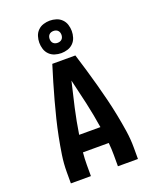

<svg xmlns="http://www.w3.org/2000/svg" viewBox="-177 -1090 954 1189"><g transform="rotate(-20 300.0 -496.0)"><path d="M79 0V-74Q79 -130 87.5 -186Q96 -242 107 -297.5Q118 -353 131.5 -408Q145 -463 160 -517.5Q175 -572 191 -626.5Q207 -681 224 -735H376Q393 -681 409 -626.5Q425 -572 440 -517.5Q455 -463 468.5 -408Q482 -353 493 -297.5Q504 -242 512.5 -186Q521 -130 521 -74V0H389V-74Q389 -94 388 -114.5Q387 -135 385 -155H215Q213 -135 212 -114.5Q211 -94 211 -74V0ZM230 -265H370Q357 -349 338.5 -432Q320 -515 300 -597Q280 -515 261.5 -432Q243 -349 230 -265ZM300 -778Q279 -778 258 -784.5Q237 -791 221.5 -806.5Q206 -822 199.5 -843Q193 -864 193 -885Q193 -906 199.5 -927Q206 -948 221.5 -963.5Q237 -979 258 -985.5Q279 -992 300 -992Q321 -992 342 -985.5Q363 -979 378.5 -963.5Q394 -948 400.5 -927Q407 -906 407 -885Q407 -864 400.5 -843Q394 -822 378.5 -806.5Q363 -791 342 -784.5Q321 -778 300 -778ZM300 -846Q308 -846 315.5 -848.5Q323 -851 328.5 -856.5Q334 -862 336.5 -869.5Q339 -877 339 -885Q339 -893 336.5 -900.5Q334 -908 328.5 -913.5Q323 -919 315.5 -921.5Q308 -924 300 -924Q292 -924 284.5 -921.5Q277 -919 271.5 -913.5Q266 -908 263.5 -900.5Q261 -893 261 -885Q261 -877 263.5 -869.5Q266 -862 271.5 -856.5Q277 -851 284.5 -848.5Q292 -846 300 -846Z"/></g></svg>

Font: Iosevka Curly XBdEx
Style: Regular
Weight: 800
Width: 7
Monospace: yes
Designer: Belleve Invis
Foundry: Belleve Invis
Version: Version 11.1.0; ttfautohint (v1.8.3)